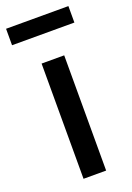

<svg xmlns="http://www.w3.org/2000/svg" viewBox="-162 -770 563 822"><g transform="rotate(-20 120.0 -358.5)"><path d="M70 0V-525H173V0ZM-22 -642V-717H262V-642Z"/></g></svg>

Font: Lexend Medium
Style: Regular
Weight: 500
Designer: Bonnie Shaver-Troup, Thomas Jockin
Foundry: Lexend
Version: Version 1.005